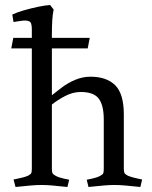

<svg xmlns="http://www.w3.org/2000/svg" viewBox="-20 -738 607 766"><path d="M25 -545 33 -587H338L330 -545ZM474 -281V-66Q474 -53 476.5 -48Q479 -43 490 -37Q500 -33 513 -29.5Q526 -26 536.5 -24Q547 -22 547 -22L540 8Q502 4 479 2Q456 0 436 0Q417 0 394 2Q371 4 333 8L326 -21Q326 -21 345.5 -25Q365 -29 379 -36Q390 -42 392 -47Q394 -52 394 -64V-261Q394 -318 374 -344.5Q354 -371 302 -371Q271 -371 241 -355.5Q211 -340 187 -321V-64Q187 -52 189.5 -47Q192 -42 203 -36Q217 -29 236.5 -25Q256 -21 256 -21L249 8Q211 4 188.5 2Q166 0 146 0Q126 0 103 2Q80 4 42 8L34 -22Q34 -22 44.5 -24Q55 -26 69 -29.5Q83 -33 92 -37Q103 -43 105 -48Q107 -53 107 -66V-622Q107 -636 104 -644.5Q101 -653 90 -655Q83 -657 69.5 -655.5Q56 -654 45 -652Q34 -650 34 -650L29 -680Q48 -689 76 -697Q104 -705 132.5 -711Q161 -717 180 -718L194 -700Q190 -681 188.5 -657Q187 -633 187 -602V-358L224 -387Q250 -407 280 -419.5Q310 -432 341 -432Q405 -432 439.5 -398Q474 -364 474 -281Z"/></svg>

Font: Buenard
Style: Regular
Weight: 400
Version: Version 2.000